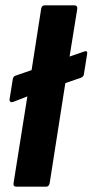

<svg xmlns="http://www.w3.org/2000/svg" viewBox="-20 -703 349 723"><path d="M42 0Q29 0 31 -13L83 -340L29 -319Q23 -317 19 -320Q15 -323 16 -329L28 -404Q29 -416 41 -419L99 -439L135 -670Q137 -683 149 -683H259Q272 -683 271 -670L242 -490L297 -509Q311 -514 308 -499L296 -424Q295 -414 284 -410L226 -390L167 -13Q164 0 154 0Z"/></svg>

Font: Sofia Sans ExtraBold
Style: Italic
Weight: 800
Italic angle: -9°
Designer: Botio Nikoltchev, Ani Petrova
Foundry: lettersoup
Version: Version 4.100; ttfautohint (v1.8.4.7-5d5b)